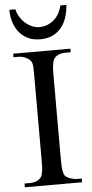

<svg xmlns="http://www.w3.org/2000/svg" viewBox="-59 -914 452 948"><g transform="rotate(-5 166.5 -439.5)"><path d="M24.9 0V-18.6H48.8Q69.3 -18.6 83.5 -24.2Q97.7 -29.8 107.4 -42.5Q119.1 -56.2 119.1 -117.7V-545.4Q119.1 -562.5 118.9 -574.5Q118.7 -586.4 117.7 -595Q116.7 -603.5 114.5 -609.4Q112.3 -615.2 108.4 -619.6Q98.6 -630.9 82.3 -637.7Q65.9 -644.5 48.8 -644.5H24.9V-662.1H308.6V-644.5H284.7Q265.1 -644.5 250.2 -638.9Q235.4 -633.3 226.1 -620.6Q213.9 -604 213.9 -545.4V-117.7Q213.9 -85.4 216.8 -67.9Q219.7 -50.3 225.1 -41.5Q227.5 -37.6 233.9 -33.4Q240.2 -29.3 248.5 -26.1Q256.8 -22.9 266.4 -20.8Q275.9 -18.6 284.7 -18.6H308.6V0ZM307.6 -879.4Q305.7 -847.2 296.4 -818.4Q287.1 -789.6 269.5 -767.8Q252 -746.1 225.8 -733.6Q199.7 -721.2 164.6 -721.2Q130.4 -721.2 104.2 -733.6Q78.1 -746.1 60.5 -767.8Q43 -789.6 33.9 -818.4Q24.9 -847.2 24.9 -879.4H54.7Q59.1 -859.4 70.1 -841.6Q81.1 -823.7 95.9 -810.5Q110.8 -797.4 128.7 -789.6Q146.5 -781.7 164.6 -781.7Q187.5 -781.7 206.3 -789.3Q225.1 -796.9 239.5 -810.1Q253.9 -823.2 263.7 -841.1Q273.4 -858.9 278.3 -879.4Z"/></g></svg>

Font: Tai Heritage Pro
Style: Regular
Weight: 400
Designer: Faah Baccam, Walt Agee, Victor Gaultney, Annie Olsen
Foundry: SIL International
Version: Version 2.600